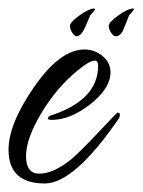

<svg xmlns="http://www.w3.org/2000/svg" viewBox="-25 -389 334 450"><path d="M250 -125Q256 -125 256 -120.5Q256 -116 254 -112Q149 41 80 41Q-5 41 -5 -38Q-5 -99 55.5 -186Q116 -273 173 -273Q197 -273 215.5 -257.5Q234 -242 234 -220Q234 -182 187 -145Q140 -108 96 -108Q87 -108 87 -112L90 -117Q205 -153 205 -235Q205 -247 197 -247Q185 -247 157 -224Q108 -184 72 -124Q36 -64 36 -23Q36 18 67 18Q102 18 146 -19Q174 -45 211.5 -85Q249 -125 250 -125ZM246 -304Q241 -304 235.5 -312Q230 -320 230 -328.5Q230 -337 252.5 -353Q275 -369 287 -369L289 -368V-367Q283 -358 278 -354L266 -324Q259 -304 246 -304ZM154 -304Q150 -304 144.5 -312Q139 -320 139 -328.5Q139 -337 161.5 -353Q184 -369 195 -369L198 -368V-367Q192 -358 187 -354L174 -324Q165 -304 154 -304Z"/></svg>

Font: Qwigley
Style: Regular
Weight: 400
Designer: Robert E. Leuschke
Foundry: Robert E. Leuschke
Version: Version 1.003